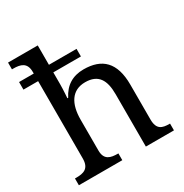

<svg xmlns="http://www.w3.org/2000/svg" viewBox="-175 -895 985 1030"><g transform="rotate(-30 317.5 -380.0)"><path d="M18 0H287V-42H284C240 -42 202 -50 202 -109V-300C202 -398 240 -462 323 -462C404 -462 433 -412 433 -325V0H607V-42H604C559 -42 527 -51 527 -114V-330C527 -467 464 -526 350 -526C282 -526 233 -495 203 -435H198C198 -435 202 -484 202 -520V-593H373V-640H202V-760H18V-718H26C70 -718 108 -709 108 -650V-640H17V-593H108V-114C108 -51 71 -42 26 -42H18Z"/></g></svg>

Font: Noto Fangsong KSS Vertical
Style: Regular
Weight: 400
Designer: LIU Zhao, ZHANG Congyu, Kushim JIANG
Foundry: Guyu Beijing Co. Ltd.
Version: Version 1.000;November 16, 2022;FontCreator 11.5.0.2427 64-b